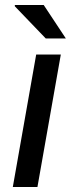

<svg xmlns="http://www.w3.org/2000/svg" viewBox="-20 -744 291 764"><path d="M31 0 124 -527H222L129 0ZM162 -591 39 -719V-724H154L242 -591Z"/></svg>

Font: Archivo Expanded
Style: Italic
Weight: 400
Width: 7
Italic angle: -10°
Designer: Hector Gatti
Foundry: Omnibus-Type
Version: Version 2.001